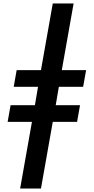

<svg xmlns="http://www.w3.org/2000/svg" viewBox="-20 -918 540 1106"><path d="M96 168 164 -216H24L41 -312H181L199 -418H59L76 -514H216L284 -898H404L336 -514H476L459 -418H319L301 -312H441L424 -216H284L216 168Z"/></svg>

Font: Iosevka SS08
Style: Bold Italic
Weight: 700
Italic angle: -10°
Monospace: yes
Designer: Belleve Invis
Foundry: Belleve Invis
Version: 2.1.0; ttfautohint (v1.8.2)